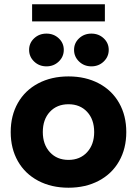

<svg xmlns="http://www.w3.org/2000/svg" viewBox="-20 -867 640 897"><path d="M570 -250Q570 -173 536.5 -114Q503 -55 441.5 -22.5Q380 10 300 10Q220 10 158.5 -22.5Q97 -55 63.5 -114Q30 -173 30 -250Q30 -327 63.5 -386Q97 -445 158.5 -477.5Q220 -510 300 -510Q380 -510 441.5 -477.5Q503 -445 536.5 -386Q570 -327 570 -250ZM420 -250Q420 -309 387 -344.5Q354 -380 300 -380Q246 -380 213 -344.5Q180 -309 180 -250Q180 -192 213 -156Q246 -120 300 -120Q354 -120 387 -156Q420 -192 420 -250ZM278 -634Q278 -602 254.5 -579.5Q231 -557 197 -557Q163 -557 139.5 -579.5Q116 -602 116 -634Q116 -666 139.5 -688Q163 -710 197 -710Q231 -710 254.5 -688Q278 -666 278 -634ZM488 -634Q488 -602 464.5 -579.5Q441 -557 407 -557Q373 -557 349.5 -579.5Q326 -602 326 -634Q326 -666 349.5 -688Q373 -710 407 -710Q441 -710 464.5 -688Q488 -666 488 -634ZM130 -847H470V-767H130Z"/></svg>

Font: Goli Bold
Style: Regular
Weight: 700
Designer: jaikishan Patel
Foundry: MagicType
Version: Version 1.000